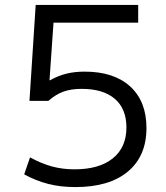

<svg xmlns="http://www.w3.org/2000/svg" viewBox="-20 -750 673 780"><path d="M286.3 10Q225.3 10 175.2 -3Q125 -16 78.3 -41.7L102 -110.7Q148.3 -85.4 191.3 -73.7Q234.3 -62.1 283 -62.1Q383 -62.1 438.3 -106.7Q493.6 -151.4 493.6 -232Q493.6 -308 446.5 -348.5Q399.3 -389 312 -389Q268.7 -389 237.7 -377.8Q206.7 -366.6 176.7 -340.3H99.7L125 -730H541.4V-657.9H197.4L181.1 -424H183.1Q216.4 -442.4 249.7 -450.7Q283 -459 324 -459Q442.7 -459 508.9 -398.7Q575 -338.3 575 -230Q575 -116 499.5 -53Q424 10 286.3 10Z"/></svg>

Font: M PLUS 1 Thin
Style: Regular
Weight: 100
Designer: Coji Morishita
Foundry: UNDERFOREST DESIGN
Version: Version 1.001